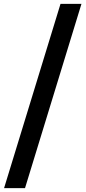

<svg xmlns="http://www.w3.org/2000/svg" viewBox="-20 -760 441 990"><path d="M1 210 292 -740H400L109 210Z"/></svg>

Font: Georama ExtraCondensed Thin SemiBold
Style: Regular
Weight: 600
Version: Version 1.001